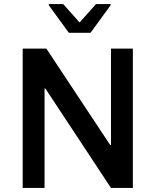

<svg xmlns="http://www.w3.org/2000/svg" viewBox="-20 -928 768 948"><path d="M92 0V-688H209L524 -212H528V-688H636V0H528L204 -491H200V0ZM320 -766 221 -902V-908H292L373 -817L454 -908H526V-902L427 -766Z"/></svg>

Font: Saira Medium
Style: Regular
Weight: 500
Designer: Hector Gatti with collaboration of the Omnibus-Type team
Foundry: Omnibus-Type
Version: Version 1.100; ttfautohint (v1.8.3)